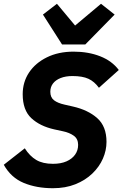

<svg xmlns="http://www.w3.org/2000/svg" viewBox="-25 -983 648 1015"><path d="M255 12Q168 12 100.5 -16Q33 -44 -5 -112L106 -199Q132 -158 166.5 -137.5Q201 -117 255 -117Q297 -117 326.5 -130Q356 -143 372 -165.5Q388 -188 388 -217Q388 -249 365 -265.5Q342 -282 308 -289L262 -299Q186 -316 140.5 -358.5Q95 -401 95 -485Q95 -549 128.5 -599.5Q162 -650 223 -680Q284 -710 364 -710Q442 -710 504.5 -685.5Q567 -661 603 -613L498 -519Q474 -552 442.5 -566.5Q411 -581 358 -581Q322 -581 295.5 -570.5Q269 -560 255 -541.5Q241 -523 241 -498Q241 -468 260.5 -453Q280 -438 316 -430L360 -420Q440 -402 489 -358.5Q538 -315 538 -233Q538 -188 519 -144.5Q500 -101 463 -65.5Q426 -30 373.5 -9Q321 12 255 12ZM426 -748H303L202 -906L276 -963L372 -848L509 -963L581 -906Z"/></svg>

Font: IBM Plex Sans
Style: Italic
Weight: 400
Italic angle: -11.31°
Designer: Mike Abbink, Paul van der Laan, Pieter van Rosmalen
Foundry: Bold Monday
Version: Version 3.201